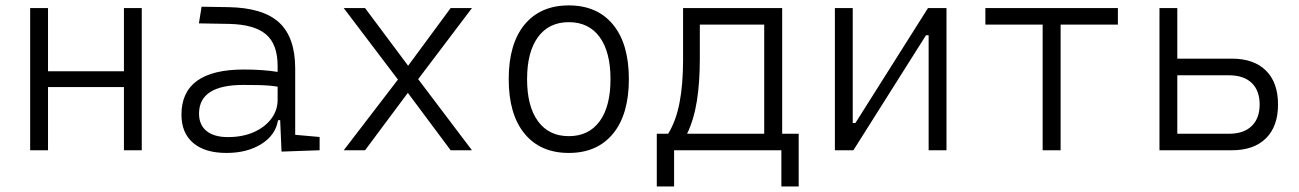

<svg xmlns="http://www.w3.org/2000/svg" viewBox="-20 -547 4728 699"><path d="M431.2 0V-230H154.8V0H89.8V-517.6H154.8V-287.6H431.2V-517.6H496.1V0Z M1004.9 4.9 1000 -109.4H992.2Q983.4 -55.2 931.6 -22.7Q879.9 9.8 804.2 9.8Q726.1 9.8 683.3 -26.6Q640.6 -63 640.6 -129.4Q640.6 -293.9 867.7 -293.9Q902.3 -293.9 933.8 -291.7Q965.3 -289.6 990.7 -285.2V-307.1Q990.7 -386.2 948.2 -422.1Q905.8 -458 814 -460L704.1 -461.9L713.9 -522.5L810.5 -521Q937.5 -519 996.1 -465.1Q1054.7 -411.1 1054.7 -297.4V-56.2L1143.6 -48.3V0ZM990.7 -231.4Q961.9 -236.3 929 -237.1Q896 -237.8 865.7 -237.8Q704.6 -237.8 704.6 -133.3Q704.6 -92.3 731.9 -70.1Q759.3 -47.9 809.6 -47.9Q863.8 -47.9 904.5 -66.2Q945.3 -84.5 968 -115.2Q990.7 -146 990.7 -182.6Z M1231.4 0 1428.7 -257.3 1231.4 -517.6H1309.1L1465.8 -307.6L1620.6 -517.6H1698.2L1502.4 -258.8L1698.2 0H1620.6L1464.8 -209L1309.1 0Z M2050.8 9.8Q1947.3 9.8 1889.6 -60.5Q1832 -130.9 1832 -258.8Q1832 -387.2 1889.6 -457.3Q1947.3 -527.3 2050.8 -527.3Q2154.3 -527.3 2211.9 -457.3Q2269.5 -387.2 2269.5 -258.8Q2269.5 -130.9 2211.9 -60.5Q2154.3 9.8 2050.8 9.8ZM2050.8 -51.3Q2123.5 -51.3 2163.1 -105.5Q2202.6 -159.7 2202.6 -258.8Q2202.6 -357.9 2163.1 -412.1Q2123.5 -466.3 2050.8 -466.3Q1978.5 -466.3 1938.7 -412.1Q1898.9 -357.9 1898.9 -258.8Q1898.9 -159.7 1938.7 -105.5Q1978.5 -51.3 2050.8 -51.3Z M2371.1 131.8V-60.1H2412.6Q2441.4 -107.4 2454.1 -173.8Q2466.8 -240.2 2466.8 -329.1V-517.6H2827.6V-60.1H2887.7V131.8H2824.7V0H2434.1V131.8ZM2762.2 -60.1V-457.5H2527.8V-332.5Q2527.8 -247.1 2517.1 -179.4Q2506.3 -111.8 2481.4 -60.1Z M3019.5 0V-517.6H3084.5V-99.1H3094.2L3358.4 -517.6H3425.8V0H3360.8V-418.5H3351.1L3086.9 0Z M3775.9 0V-457.5H3567.4V-517.6H4049.8V-457.5H3841.3V0Z M4201.2 0V-517.6H4266.1V-333.5H4464.8Q4544.9 -333.5 4588.9 -290Q4632.8 -246.6 4632.8 -166.5Q4632.8 -86.9 4588.9 -43.5Q4544.9 0 4464.8 0ZM4266.1 -60.1H4454.6Q4507.8 -60.1 4536.9 -88.1Q4565.9 -116.2 4565.9 -166.5Q4565.9 -217.3 4536.9 -245.1Q4507.8 -272.9 4454.6 -272.9H4266.1Z"/></svg>

Font: CaskaydiaCove NFP Light
Style: Regular
Weight: 300
Designer: Aaron Bell
Foundry: Saja Typeworks
Version: Version 2111.001; VTT 6.35;Nerd Fonts 3.1.1